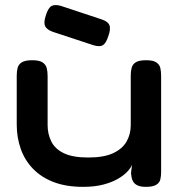

<svg xmlns="http://www.w3.org/2000/svg" viewBox="-20 -717 700 746"><path d="M303 9Q238 9 190 -9Q142 -27 109.5 -60Q77 -93 61 -137.5Q45 -182 45 -234V-423Q45 -440 48.5 -453.5Q52 -467 65 -475Q78 -483 105 -483Q133 -483 145.5 -474.5Q158 -466 161.5 -452.5Q165 -439 165 -422V-231Q165 -196 179.5 -167Q194 -138 228.5 -121.5Q263 -105 323 -105Q384 -105 420 -122Q456 -139 472 -167.5Q488 -196 488 -231V-424Q488 -440 491.5 -453.5Q495 -467 507.5 -475Q520 -483 548 -483Q575 -483 587.5 -474.5Q600 -466 603 -452.5Q606 -439 606 -423V-48Q606 -33 603 -20Q600 -7 587 1Q574 9 547 9Q525 9 513.5 3Q502 -3 497 -12Q492 -21 491 -30Q490 -39 489 -44L493 -77Q489 -66 476 -51.5Q463 -37 439.5 -23Q416 -9 382 0Q348 9 303 9ZM344 -541 186 -593Q161 -602 155 -616Q149 -630 158 -657Q167 -686 180 -693.5Q193 -701 217 -694L374 -642Q399 -634 405 -619.5Q411 -605 401 -577Q392 -549 380 -541.5Q368 -534 344 -541Z"/></svg>

Font: Fredoka SemiExpanded Medium
Style: Regular
Weight: 500
Width: 6
Designer: Ben Nathan
Foundry: Milena B. Brandão, Ben Nathan
Version: Version 2.001